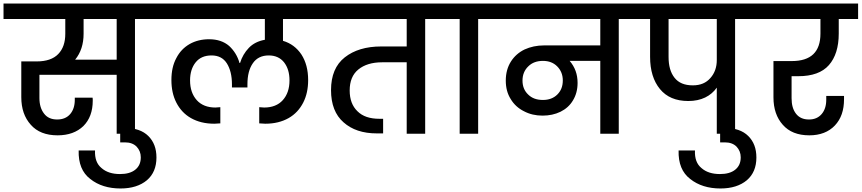

<svg xmlns="http://www.w3.org/2000/svg" viewBox="-44 -760 4896 1091"><path d="M846 -740C846 -740 -24 -740 -24 -740C-24 -740 -24 -652 -24 -652C-24 -652 327 -652 327 -652C327 -652 327 -568 327 -568C327 -568 327 -568 327 -568C327 -519 314 -481 287 -453C260 -425 219 -411 164 -411C164 -411 77 -411 77 -411C77 -411 77 -208 77 -208C77 -208 77 -208 77 -208C77 -143 95 -91 131 -51C166 -11 217 9 283 9C283 9 283 9 283 9C345 9 394 -9 430 -44C465 -79 483 -127 483 -188C483 -188 483 -188 483 -188C483 -195 483 -200 482 -205C482 -205 381 -205 381 -205C381 -205 381 -193 381 -193C381 -193 381 -193 381 -193C381 -159 372 -132 355 -112C337 -91 312 -81 281 -81C281 -81 281 -81 281 -81C248 -81 223 -92 206 -115C189 -137 180 -166 180 -203C180 -203 180 -335 180 -335C180 -335 619 -335 619 -335C619 -335 619 0 619 0C619 0 723 0 723 0C723 0 723 -652 723 -652C723 -652 846 -652 846 -652C846 -652 846 -740 846 -740ZM619 -421C619 -421 383 -421 383 -421C383 -421 383 -421 383 -421C415 -460 431 -509 431 -568C431 -568 431 -652 431 -652C431 -652 619 -652 619 -652C619 -652 619 -421 619 -421Z M845 135C845 135 845 135 845 135C845 84 830 44 799 13C768 -18 723 -33 666 -33C666 -33 639 -33 639 -33C639 -33 639 49 639 49C639 49 666 49 666 49C666 49 666 49 666 49C694 49 716 57 732 73C748 90 756 110 756 134C756 134 756 134 756 134C756 164 746 187 725 204C704 221 675 229 638 229C638 229 638 229 638 229C594 229 559 218 533 195C506 173 494 140 496 95C496 95 403 95 403 95C403 95 403 95 403 95C401 168 423 222 469 257C514 293 572 311 641 311C641 311 641 311 641 311C704 311 754 295 791 264C827 233 845 190 845 135Z M1795 -652C1795 -652 1795 -740 1795 -740C1795 -740 841 -740 841 -740C841 -740 841 -652 841 -652C841 -652 1461 -652 1461 -652C1461 -652 1461 -534 1461 -534C1461 -534 1461 -534 1461 -534C1423 -527 1393 -512 1370 -488C1347 -464 1330 -435 1320 -402C1320 -402 1317 -402 1317 -402C1317 -402 1317 -402 1317 -402C1306 -441 1286 -473 1258 -499C1229 -524 1191 -537 1144 -537C1144 -537 1144 -537 1144 -537C1103 -537 1066 -528 1034 -510C1001 -491 976 -465 958 -430C939 -395 930 -354 930 -305C930 -305 930 -305 930 -305C930 -257 939 -214 958 -177C977 -140 1004 -110 1041 -89C1078 -68 1122 -57 1174 -57C1174 -57 1174 -57 1174 -57C1179 -57 1191 -58 1208 -59C1208 -59 1208 -151 1208 -151C1208 -151 1180 -149 1180 -149C1180 -149 1180 -149 1180 -149C1135 -149 1099 -163 1074 -191C1049 -219 1036 -256 1036 -303C1036 -303 1036 -303 1036 -303C1036 -346 1047 -380 1068 -406C1089 -432 1119 -445 1158 -445C1158 -445 1158 -445 1158 -445C1197 -445 1226 -430 1245 -400C1264 -370 1274 -330 1274 -281C1274 -281 1274 -263 1274 -263C1274 -263 1362 -263 1362 -263C1362 -263 1362 -281 1362 -281C1362 -281 1362 -281 1362 -281C1362 -331 1372 -371 1393 -401C1413 -430 1443 -445 1483 -445C1483 -445 1483 -445 1483 -445C1520 -445 1549 -432 1570 -406C1591 -379 1601 -345 1601 -303C1601 -303 1601 -303 1601 -303C1601 -256 1588 -219 1563 -191C1538 -163 1502 -149 1457 -149C1457 -149 1429 -151 1429 -151C1429 -151 1429 -59 1429 -59C1429 -59 1429 -59 1429 -59C1446 -58 1458 -57 1463 -57C1463 -57 1463 -57 1463 -57C1515 -57 1559 -68 1596 -89C1633 -110 1660 -140 1679 -177C1698 -214 1707 -257 1707 -305C1707 -305 1707 -305 1707 -305C1707 -363 1694 -411 1669 -450C1643 -489 1608 -515 1564 -528C1564 -528 1564 -652 1564 -652C1564 -652 1795 -652 1795 -652Z M2494 -740C2494 -740 1748 -740 1748 -740C1748 -740 1748 -652 1748 -652C1748 -652 2267 -652 2267 -652C2267 -652 2267 -496 2267 -496C2267 -496 2122 -496 2122 -496C2122 -496 2122 -496 2122 -496C2036 -496 1967 -475 1915 -434C1863 -393 1837 -331 1837 -248C1837 -248 1837 -248 1837 -248C1837 -167 1861 -106 1908 -65C1955 -23 2018 -2 2097 -2C2097 -2 2133 -2 2133 -2C2133 -2 2133 -85 2133 -85C2133 -85 2112 -85 2112 -85C2112 -85 2112 -85 2112 -85C2057 -85 2016 -99 1987 -128C1958 -156 1943 -195 1943 -246C1943 -246 1943 -246 1943 -246C1943 -298 1959 -338 1992 -365C2025 -392 2070 -406 2127 -406C2127 -406 2267 -406 2267 -406C2267 -406 2267 0 2267 0C2267 0 2372 0 2372 0C2372 0 2372 -652 2372 -652C2372 -652 2494 -652 2494 -652C2494 -652 2494 -740 2494 -740Z M2673 0C2673 0 2673 -652 2673 -652C2673 -652 2795 -652 2795 -652C2795 -652 2795 -740 2795 -740C2795 -740 2446 -740 2446 -740C2446 -740 2446 -652 2446 -652C2446 -652 2568 -652 2568 -652C2568 -652 2568 0 2568 0C2568 0 2673 0 2673 0Z M3594 -740C3594 -740 2747 -740 2747 -740C2747 -740 2747 -652 2747 -652C2747 -652 3367 -652 3367 -652C3367 -652 3367 -502 3367 -502C3367 -502 3048 -502 3048 -502C3048 -502 3048 -502 3048 -502C3007 -502 2970 -494 2937 -479C2904 -463 2878 -440 2859 -410C2840 -380 2830 -344 2830 -302C2830 -302 2830 -302 2830 -302C2830 -262 2839 -227 2858 -197C2876 -167 2901 -144 2933 -128C2965 -111 3000 -103 3039 -103C3039 -103 3039 -103 3039 -103C3076 -103 3110 -110 3141 -125C3171 -140 3195 -161 3212 -190C3229 -218 3238 -251 3238 -289C3238 -289 3238 -289 3238 -289C3238 -338 3223 -379 3193 -414C3193 -414 3367 -414 3367 -414C3367 -414 3367 0 3367 0C3367 0 3472 0 3472 0C3472 0 3472 -652 3472 -652C3472 -652 3594 -652 3594 -652C3594 -652 3594 -740 3594 -740ZM3041 -192C3041 -192 3041 -192 3041 -192C3006 -192 2978 -202 2957 -223C2936 -243 2925 -269 2925 -302C2925 -302 2925 -302 2925 -302C2925 -335 2936 -362 2958 -383C2979 -404 3007 -414 3041 -414C3041 -414 3041 -414 3041 -414C3074 -414 3101 -404 3122 -383C3143 -362 3154 -335 3154 -303C3154 -303 3154 -303 3154 -303C3154 -270 3144 -244 3123 -223C3102 -202 3074 -192 3041 -192Z M4255 -740C4255 -740 3546 -740 3546 -740C3546 -740 3546 -652 3546 -652C3546 -652 3650 -652 3650 -652C3650 -652 3650 -437 3650 -437C3650 -437 3650 -437 3650 -437C3650 -360 3669 -299 3706 -254C3743 -209 3796 -186 3867 -186C3867 -186 3867 -186 3867 -186C3904 -186 3936 -193 3963 -206C3990 -219 4012 -238 4029 -262C4029 -262 4029 0 4029 0C4029 0 4133 0 4133 0C4133 0 4133 -652 4133 -652C4133 -652 4255 -652 4255 -652C4255 -652 4255 -740 4255 -740ZM4029 -419C4029 -419 4029 -419 4029 -419C4029 -378 4017 -344 3993 -317C3969 -289 3936 -275 3893 -275C3893 -275 3893 -275 3893 -275C3846 -275 3812 -289 3789 -318C3766 -347 3755 -386 3755 -437C3755 -437 3755 -652 3755 -652C3755 -652 4029 -652 4029 -652C4029 -652 4029 -419 4029 -419Z M4254 135C4254 135 4254 135 4254 135C4254 84 4239 44 4208 13C4177 -18 4132 -33 4075 -33C4075 -33 4048 -33 4048 -33C4048 -33 4048 49 4048 49C4048 49 4075 49 4075 49C4075 49 4075 49 4075 49C4103 49 4125 57 4141 73C4157 90 4165 110 4165 134C4165 134 4165 134 4165 134C4165 164 4155 187 4134 204C4113 221 4084 229 4047 229C4047 229 4047 229 4047 229C4003 229 3968 218 3942 195C3915 173 3903 140 3905 95C3905 95 3812 95 3812 95C3812 95 3812 95 3812 95C3810 168 3832 222 3878 257C3923 293 3981 311 4050 311C4050 311 4050 311 4050 311C4113 311 4163 295 4200 264C4236 233 4254 190 4254 135Z M4492 -327C4492 -327 4492 -327 4492 -327C4571 -327 4629 -348 4666 -390C4703 -432 4722 -492 4722 -569C4722 -569 4722 -652 4722 -652C4722 -652 4832 -652 4832 -652C4832 -652 4832 -740 4832 -740C4832 -740 4250 -740 4250 -740C4250 -740 4250 -652 4250 -652C4250 -652 4618 -652 4618 -652C4618 -652 4618 -569 4618 -569C4618 -569 4618 -569 4618 -569C4618 -465 4564 -413 4455 -413C4455 -413 4351 -413 4351 -413C4351 -413 4351 -207 4351 -207C4351 -207 4351 -207 4351 -207C4351 -142 4369 -90 4404 -51C4439 -11 4489 9 4555 9C4555 9 4555 9 4555 9C4616 9 4665 -10 4700 -47C4735 -84 4752 -133 4752 -196C4752 -196 4752 -215 4752 -215C4752 -215 4651 -215 4651 -215C4651 -215 4651 -193 4651 -193C4651 -193 4651 -193 4651 -193C4651 -159 4642 -132 4625 -112C4607 -91 4583 -81 4553 -81C4553 -81 4553 -81 4553 -81C4520 -81 4496 -92 4479 -114C4462 -136 4454 -165 4454 -202C4454 -202 4454 -327 4454 -327C4454 -327 4492 -327 4492 -327Z"/></svg>

Font: Girnar Poppins
Style: Medium
Weight: 500
Designer: Ninad Kale (Devanagari), Jonny Pinhorn (Latin)
Foundry: Indian Type Foundry
Version: ""